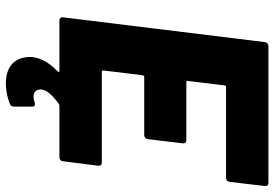

<svg xmlns="http://www.w3.org/2000/svg" viewBox="-158 -582 919 643"><g transform="rotate(90 301.5 -260.5)"><path d="M589 -570 603 -688C604 -695 600 -700 593 -700H134C128 -700 122 -695 121 -688L38 -12C37 -5 42 0 48 0H217C221 0 223 3 219 6C182 41 166 79 172 114C185 197 283 184 328 166C334 164 337 159 337 152V91C337 83 332 80 323 83C301 91 282 86 280 68C276 50 294 26 328 2C330 1 332 0 334 0H507C514 0 520 -5 520 -12L535 -130C536 -137 532 -142 525 -142H220C217 -142 216 -144 216 -147L232 -279C233 -282 235 -284 238 -284H433C439 -284 445 -289 446 -296L460 -413C461 -420 457 -425 450 -425H255C252 -425 250 -427 251 -430L266 -553C266 -556 268 -558 271 -558H576C583 -558 588 -563 589 -570Z"/></g></svg>

Font: Barlow ExtraBold
Style: Italic
Weight: 800
Italic angle: -7°
Designer: Jeremy Tribby
Foundry: Tribby Type
Version: Version 1.422;hotconv 1.0.109;makeotfexe 2.5.65596